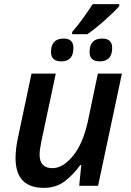

<svg xmlns="http://www.w3.org/2000/svg" viewBox="-20 -896 631 926"><path d="M191 10Q252 10 294.5 -23.5Q337 -57 367 -100H372L362 0H453L568 -541H452L404 -312Q380 -202 331.5 -143.5Q283 -85 233 -85Q171 -85 171 -150Q171 -172 179 -212L249 -541H132L66 -229Q55 -176 55 -134Q55 10 191 10ZM328 -731H401Q439 -757 484.5 -797.5Q530 -838 555 -866V-876H427Q405 -842 379 -806Q353 -770 328 -742ZM276 -600Q334 -600 334 -665Q334 -710 287 -710Q226 -710 226 -645Q226 -600 276 -600ZM461 -600Q521 -600 521 -665Q521 -710 473 -710Q412 -710 412 -645Q412 -600 461 -600Z"/></svg>

Font: Noto Sans UI Medium
Style: Italic
Weight: 500
Italic angle: -12°
Designer: Monotype Design Team
Foundry: Monotype Imaging Inc.
Version: Version 1.901